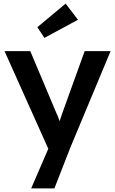

<svg xmlns="http://www.w3.org/2000/svg" viewBox="-20 -809 635 1059"><path d="M152 230 264 -29 265 53 5 -527H147L292 -183Q299 -170 306 -148.5Q313 -127 318 -106L293 -98Q300 -117 308 -138.5Q316 -160 323 -183L447 -527H590L370 0L280 230ZM225 -600 186 -659 342 -789 410 -700Z"/></svg>

Font: Mach Medium
Style: Regular
Weight: 500
Version: Version 1.002